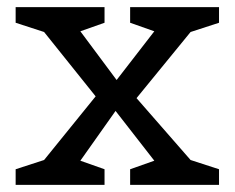

<svg xmlns="http://www.w3.org/2000/svg" viewBox="-20 -518 660 540"><path d="M596 2H346V-42L414 -66L305 -206L206 -66L274 -42V2H24V-42L104 -68L249 -247L104 -428L24 -454V-498H274V-454L206 -430L308 -293L414 -430L346 -454V-498H596V-454L516 -428L364 -242L516 -68L596 -42Z"/></svg>

Font: Belgrano
Style: Regular
Weight: 400
Designer: Daniel Hernandez
Foundry: Daniel Hernndez
Version: Version 1.003